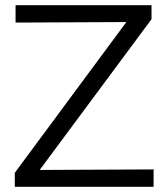

<svg xmlns="http://www.w3.org/2000/svg" viewBox="-20 -720 645 740"><path d="M37 0V-54L467 -635L40 -633V-700H564V-646L133 -65L572 -67V0Z"/></svg>

Font: Red Hat Text VF
Style: Regular
Weight: 400
Designer: Pentagram, MCKL
Foundry: Pentagram, MCKL
Version: Version 1.023